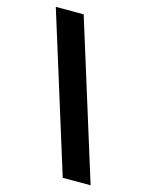

<svg xmlns="http://www.w3.org/2000/svg" viewBox="-134 -873 822 1078"><g transform="rotate(15 277.5 -333.5)"><path d="M53 -792H215L501 125H339Z"/></g></svg>

Font: Noto Sans Bengali UI Black
Style: Regular
Weight: 900
Designer: Jelle Bosma - Monotype Design Team
Foundry: Monotype Imaging Inc.
Version: Version 2.003; ttfautohint (v1.8.4.7-5d5b)